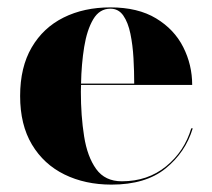

<svg xmlns="http://www.w3.org/2000/svg" viewBox="-20 -490 574 520"><path d="M502 -142.5Q482.5 -77.5 428.5 -33.8Q374.5 10 282 10Q210.5 10 154.5 -17.5Q98.5 -45 66.5 -98.5Q34.5 -152 34.5 -230Q34.5 -308 65.8 -361.5Q97 -415 152.2 -442.5Q207.5 -470 279 -470Q353.5 -470 402.8 -440.2Q452 -410.5 476.2 -362.5Q500.5 -314.5 500.5 -260H199.5Q199 -251 199 -242Q199 -176 207.8 -120.8Q216.5 -65.5 240.5 -32.2Q264.5 1 310 1Q380 1 429.8 -39.5Q479.5 -80 498 -142.5ZM279 -466.5Q249.5 -466.5 232.5 -437.8Q215.5 -409 208 -362.8Q200.5 -316.5 199.5 -263.5H343.5Q343.5 -297 341.5 -332.5Q339.5 -368 333.2 -398.5Q327 -429 314 -447.8Q301 -466.5 279 -466.5Z"/></svg>

Font: Bodoni* 48
Style: Bold
Weight: 700
Version: Version 2.2